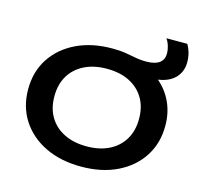

<svg xmlns="http://www.w3.org/2000/svg" viewBox="-103 -808 974 933"><g transform="rotate(15 383.5 -341.0)"><path d="M382 14Q279 14 201.5 -23.5Q124 -61 80.5 -128Q37 -195 37 -283Q37 -372 80.5 -438.5Q124 -505 201.5 -542.5Q279 -580 382 -580Q421 -580 447.5 -575.5Q474 -571 496 -567Q510 -564 525 -562.5Q540 -561 556 -561Q600 -561 622 -577.5Q644 -594 644 -625Q644 -642 638 -662Q632 -682 622 -696H727Q750 -656 750 -610Q750 -562 720 -530.5Q690 -499 634 -491Q678 -454 702.5 -401Q727 -348 727 -283Q727 -195 683.5 -128Q640 -61 562.5 -23.5Q485 14 382 14ZM382 -88Q448 -88 495.5 -112Q543 -136 569 -179.5Q595 -223 595 -283Q595 -343 569 -386.5Q543 -430 495.5 -454Q448 -478 382 -478Q317 -478 269 -454Q221 -430 195 -386.5Q169 -343 169 -283Q169 -223 195 -179.5Q221 -136 269 -112Q317 -88 382 -88Z"/></g></svg>

Font: Bounded
Style: Regular
Weight: 400
Designer: Vlad Churkin
Version: Version 1.0